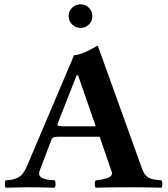

<svg xmlns="http://www.w3.org/2000/svg" viewBox="-20 -870 780 892"><path d="M272.9 -283.2H424.8L342.8 -520H335.9L248 -295.9Q245.1 -288.6 250.7 -285.9Q256.3 -283.2 272.9 -283.2ZM217.8 -217.8 165 -79.1Q162.1 -71.8 161.6 -65.4Q161.1 -59.1 163.8 -54.7Q166.5 -50.3 169.4 -47.1Q172.4 -43.9 179.4 -41.5Q186.5 -39.1 190.9 -37.6Q195.3 -36.1 205.1 -34.9Q214.8 -33.7 219.2 -33.4Q223.6 -33.2 233.9 -32.2Q238.3 -27.8 238.3 -15.1Q238.3 -2.4 233.9 2Q159.7 0 101.1 0Q81.1 0 6.8 2Q2.4 -2.4 2.4 -15.1Q2.4 -27.8 6.8 -32.2Q26.4 -33.7 37.8 -35.9Q49.3 -38.1 63 -44.9Q76.7 -51.8 87.2 -65.7Q97.7 -79.6 106.9 -102.1L324.2 -613.8Q357.4 -613.8 434.1 -658.2L640.1 -85.9Q642.6 -78.6 646 -72.3Q649.4 -65.9 652.3 -61.3Q655.3 -56.6 660.4 -52.7Q665.5 -48.8 668.2 -46.1Q670.9 -43.5 677.5 -41.3Q684.1 -39.1 686.5 -38.1Q689 -37.1 697 -35.9Q705.1 -34.7 707.3 -34.4Q709.5 -34.2 718.8 -33.2Q728 -32.2 730 -32.2Q734.4 -27.8 734.4 -15.1Q734.4 -2.4 730 2Q655.8 0 596.2 0Q499 0 424.8 2Q420.4 -2.4 420.4 -15.1Q420.4 -27.8 424.8 -32.2Q439.5 -33.7 450.4 -35.6Q461.4 -37.6 475.8 -41.7Q490.2 -45.9 496.3 -53.7Q502.4 -61.5 499 -71.8L442.9 -234.9H252.9Q235.4 -234.9 228.5 -231.4Q221.7 -228 217.8 -217.8ZM298.8 -794.9Q298.8 -817.9 315.2 -834Q331.5 -850.1 354 -850.1Q377 -850.1 393.1 -834Q409.2 -817.9 409.2 -794.9Q409.2 -772.5 393.1 -756.3Q377 -740.2 354 -740.2Q331.5 -740.2 315.2 -756.3Q298.8 -772.5 298.8 -794.9Z"/></svg>

Font: Common Serif
Style: Bold
Weight: 700
Designer: Philipp H. Poll, Khaled Hosny
Foundry: Stefan Peev, Context Ltd.
Version: Version 1.026